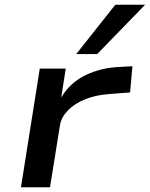

<svg xmlns="http://www.w3.org/2000/svg" viewBox="-20 -786 629 806"><path d="M68 0 147 -498H256L237 -377Q275 -440 340 -471Q405 -502 483 -505L536 -508L526 -398L436 -391Q382 -387 338 -369.5Q294 -352 266 -323.5Q238 -295 232 -262L190 0ZM300 -559 464 -766H589L388 -559Z"/></svg>

Font: Nunito Sans 7pt Expanded SemiBold
Style: Italic
Weight: 600
Width: 7
Italic angle: -9°
Designer: Vernon Adams
Foundry: Vernon Adams
Version: Version 3.101;gftools[0.9.27]